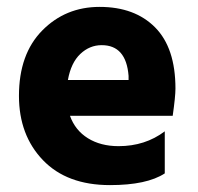

<svg xmlns="http://www.w3.org/2000/svg" viewBox="-20 -532 573 557"><path d="M458 -29Q406 5 299 5Q174 5 104.5 -67.5Q35 -140 35 -254Q35 -375 102.5 -443.5Q170 -512 269 -512Q371 -512 430 -452.5Q489 -393 489 -275Q489 -252 481 -196H183Q198 -154 235 -131Q272 -108 324 -108Q401 -108 458 -151ZM275 -401Q240 -401 213 -375.5Q186 -350 177 -300H353V-312Q346 -401 275 -401Z"/></svg>

Font: Hind Guntur
Style: Bold
Weight: 700
Designer: Manushi Parikh, Hitesh Malaviya
Foundry: Indian Type Foundry
Version: Version 1.002;PS 1.0;hotconv 1.0.86;makeotf.lib2.5.63406; tt